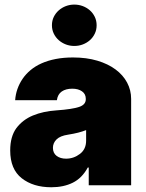

<svg xmlns="http://www.w3.org/2000/svg" viewBox="-20 -801 631 830"><path d="M50.8 -247.2Q78.5 -283.7 122.5 -301.8Q166.5 -320 224.4 -323.9Q258.9 -326.3 283 -330.1Q307.2 -333.8 322.1 -338.8Q350.9 -348.4 350.9 -372.2V-373.6Q350.9 -394.9 334.5 -406.2Q318.2 -417.6 292.6 -417.6Q264.6 -417.6 247 -405.5Q229.4 -393.5 225.9 -367.9H45.5Q49 -417.6 77.4 -459.9Q91.6 -480.8 112.2 -498Q132.8 -515.3 160 -527.3Q187.1 -539.4 221.1 -546Q255 -552.6 295.5 -552.6Q354 -552.6 400.6 -538.7Q447.1 -524.9 479.6 -500.7Q512.1 -476.6 529.5 -443.9Q546.9 -411.2 546.9 -373.6V0H363.6V-76.7H359.4Q334.5 -30.9 294.7 -11.2Q255 8.5 201.7 8.5Q123.6 8.5 73.9 -30.5Q24.1 -69.6 24.1 -150.6Q24.1 -210.6 50.8 -247.2ZM301.1 -781.2Q320.3 -781.2 337.7 -774.7Q355.1 -768.1 368.4 -756.4Q381.7 -744.7 389.7 -728.2Q397.7 -711.6 397.7 -691.8Q397.7 -671.9 389.7 -655.4Q381.7 -638.8 368.4 -627.1Q355.1 -615.4 337.7 -608.8Q320.3 -602.3 301.1 -602.3Q282.3 -602.3 264.9 -608.8Q247.5 -615.4 234 -627.3Q220.5 -639.2 212.5 -655.7Q204.5 -672.2 204.5 -691.8Q204.5 -711.6 212.5 -728Q220.5 -744.3 234 -756.2Q247.5 -768.1 264.9 -774.7Q282.3 -781.2 301.1 -781.2ZM208.8 -161.9Q208.8 -139.2 224.8 -127.1Q240.8 -115.1 265.6 -115.1Q298.7 -115.1 325.6 -135.7Q352.3 -155.9 352.3 -193.2V-238.6Q337.4 -232.6 318 -227.6Q298.7 -222.7 274.1 -218.8Q240.1 -213.8 224.4 -198.3Q208.8 -182.9 208.8 -161.9Z"/></svg>

Font: Inter P Black
Style: Regular
Weight: 900
Designer: Rasmus Andersson
Foundry: rsms
Version: Version 3.018;git-588b23468